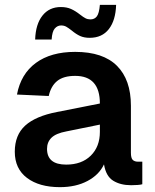

<svg xmlns="http://www.w3.org/2000/svg" viewBox="-20 -760 638 792"><path d="M227 12Q142 12 91.5 -26Q41 -64 41 -134Q41 -203 84 -242Q127 -281 215 -298L392 -333Q392 -447 290 -447Q242 -447 216 -426Q190 -405 181 -364L50 -370Q66 -455 128 -500.5Q190 -546 290 -546Q405 -546 462.5 -488.5Q520 -431 520 -324V-130Q520 -108 527.5 -100.5Q535 -93 550 -93H567V0Q561 2 547.5 3Q534 4 521 4Q477 4 447 -14.5Q417 -33 409 -82Q389 -39 341 -13.5Q293 12 227 12ZM253 -81Q317 -81 354.5 -118Q392 -155 392 -216V-246L254 -218Q211 -210 192.5 -192Q174 -174 174 -146Q174 -81 253 -81ZM350 -604Q327 -604 310.5 -611.5Q294 -619 276 -634Q262 -645 253 -650Q244 -655 232 -655Q217 -655 206 -642.5Q195 -630 193 -597H125Q127 -660 155 -695.5Q183 -731 231 -731Q255 -731 273 -723Q291 -715 310 -700Q324 -689 333 -684.5Q342 -680 353 -680Q370 -680 379.5 -692.5Q389 -705 392 -740H459Q457 -676 429 -640Q401 -604 350 -604Z"/></svg>

Font: Geist SemBd
Style: Regular
Weight: 400
Designer: Basement.studio, Andrés Briganti, Mateo Zaragoza
Foundry: Basement.studio, Vercel, Andrés Briganti, Guido Ferreyra, Mateo Zaragoza
Version: Version 1.401